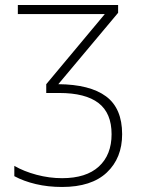

<svg xmlns="http://www.w3.org/2000/svg" viewBox="-20 -734 585 764"><path d="M450 -714V-683L212 -399Q338 -398 402 -350.5Q466 -303 466 -200Q466 -105 405 -47.5Q344 10 227 10Q171 10 122.5 -1.5Q74 -13 37 -33V-74Q75 -52 125.5 -38.5Q176 -25 227 -25Q323 -25 373.5 -71.5Q424 -118 424 -200Q424 -284 372 -324Q320 -364 216 -364H164V-399L397 -678H51V-714Z"/></svg>

Font: Noto Sans Disp ExtLt
Style: Regular
Weight: 200
Designer: Monotype Design Team
Foundry: Monotype Imaging Inc.
Version: Version 2.000;GOOG;noto-source:20170915:90ef993387c0